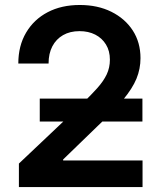

<svg xmlns="http://www.w3.org/2000/svg" viewBox="-20 -758 651 778"><path d="M56.6 0V-95.2L313 -337.9Q349.1 -373 374.3 -401.1Q399.4 -429.2 412.4 -456.5Q425.3 -483.9 425.3 -516.1Q425.3 -551.8 409.4 -577.6Q393.6 -603.5 366 -617.7Q338.4 -631.8 302.2 -631.8Q263.7 -631.8 235.6 -615.7Q207.5 -599.6 192.1 -570.3Q176.8 -541 176.8 -500.5H54.2Q54.2 -572.3 85.7 -625.7Q117.2 -679.2 173.1 -708.5Q229 -737.8 303.2 -737.8Q376 -737.8 431.4 -710.2Q486.8 -682.6 518.1 -634.3Q549.3 -585.9 549.3 -522.5Q549.3 -479 533 -439.2Q516.6 -399.4 478.8 -354Q440.9 -308.6 376 -247.6L235.8 -111.8V-107.9H557.6V0ZM141.1 -265.6V-358.4H557.1V-265.6Z"/></svg>

Font: Inter 20pt SemiBold
Style: Regular
Weight: 600
Version: Version 4.001;git-66647c0bb